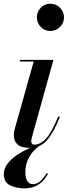

<svg xmlns="http://www.w3.org/2000/svg" viewBox="-40 -780 362 1026"><path d="M216.5 148.5Q209.5 162.5 194.5 180.8Q179.5 199 154 212.8Q128.5 226.5 89 226.5Q47 226.5 13.8 210.2Q-19.5 194 -19.5 150.5Q-19.5 120.5 0 95Q19.5 69.5 49.2 49.2Q79 29 111.8 14.2Q144.5 -0.5 171 -9L174.5 -2.5Q159 6.5 140.5 25.8Q122 45 108.8 74Q95.5 103 95.5 140.5Q95.5 172 106.2 188Q117 204 134.5 204Q161 204 180.5 183.5Q200 163 209.5 145ZM157 -687.5Q157 -717 177.8 -738.5Q198.5 -760 229 -760Q259.5 -760 280.8 -738.5Q302 -717 302 -687.5Q302 -658 280.8 -636.2Q259.5 -614.5 229 -614.5Q198.5 -614.5 177.8 -636.2Q157 -658 157 -687.5ZM280 -155.5Q246 -70 210.5 -30Q175 10 117.5 10Q73.5 10 53.8 -8Q34 -26 34 -56.5Q34 -66.5 35.8 -77Q37.5 -87.5 40 -95.5L140 -451H66V-460H245.5L129 -41Q127 -33.5 127 -25Q127 -7 143.5 -7Q176 -7 206 -39.5Q236 -72 271.5 -158Z"/></svg>

Font: Bodoni* 24pt Medium
Style: Italic
Weight: 500
Italic angle: -13°
Version: Version 2.3